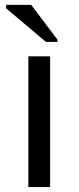

<svg xmlns="http://www.w3.org/2000/svg" viewBox="-20 -756 318 776"><path d="M94.7 0V-528.3H182.6V0ZM166 -586.4 4.9 -722.2V-736.3H106L211.9 -596.2V-586.4Z"/></svg>

Font: TypoPRO Liberation Sans
Style: Regular
Weight: 400
Designer: Steve Matteson
Foundry: Ascender Corporation
Version: Version 2.00.1